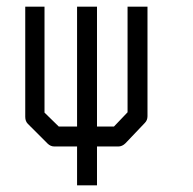

<svg xmlns="http://www.w3.org/2000/svg" viewBox="-20 -491 580 578"><path d="M56 -471H114V-152L157 -110H212V-471H272V-110H323L364 -153V-471H424V-141Q424 -129 416 -121L358 -60Q348 -50 336 -50H272V67H212V-50H144Q132 -50 123 -59L64 -118Q56 -126 56 -139Z"/></svg>

Font: 3270 Nerd Font Mono
Style: Regular
Weight: 400
Monospace: yes
Version: Version 3.0.1;Nerd Fonts 3.0.0